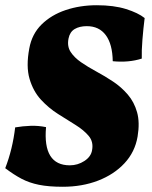

<svg xmlns="http://www.w3.org/2000/svg" viewBox="-27 -705 580 734"><path d="M213 9Q159 9 122 1.5Q85 -6 55.5 -21.5Q26 -37 -7 -62Q7 -98 16.5 -137Q26 -176 31 -218Q60 -223 90 -224Q120 -225 149 -219Q136 -73 240 -73Q270 -73 295.5 -89.5Q321 -106 325 -131Q331 -163 312 -185.5Q293 -208 261.5 -227.5Q230 -247 194.5 -269.5Q159 -292 129.5 -324Q100 -356 86 -403.5Q72 -451 85 -520Q95 -575 132 -611.5Q169 -648 224 -666.5Q279 -685 343 -685Q408 -685 454.5 -670.5Q501 -656 526 -636Q521 -597 517.5 -553.5Q514 -510 515 -481Q465 -465 404 -471Q403 -536 377.5 -570.5Q352 -605 305 -605Q277 -605 258.5 -594Q240 -583 235 -558Q229 -528 243 -506.5Q257 -485 283 -467Q309 -449 341.5 -431.5Q374 -414 405.5 -393Q437 -372 461.5 -343.5Q486 -315 497 -276Q508 -237 499 -183Q489 -124 449 -81Q409 -38 348 -14.5Q287 9 213 9Z"/></svg>

Font: Vollkorn Black
Style: Italic
Weight: 900
Italic angle: -11°
Designer: Friedrich Althausen
Foundry: Friedrich Althausen
Version: Version 5.000; ttfautohint (v1.8.3)